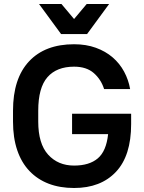

<svg xmlns="http://www.w3.org/2000/svg" viewBox="-20 -930 720 959"><path d="M340 -362H635V-310Q635 -152 559 -71.5Q483 9 350 9Q279 9 223 -12.5Q167 -34 127 -76Q87 -118 66 -180Q45 -242 45 -323V-377Q45 -538 125 -623.5Q205 -709 350 -709Q410 -709 458.5 -691.5Q507 -674 542.5 -643.5Q578 -613 600 -572Q622 -531 630 -485H500Q485 -533 448.5 -565Q412 -597 350 -597Q263 -597 217 -544.5Q171 -492 171 -377V-323Q171 -212 220.5 -157.5Q270 -103 350 -103Q426 -103 468.5 -139Q511 -175 520 -260H340ZM175 -910H287L350 -835L413 -910H525L415 -760H285Z"/></svg>

Font: PT Root UI Web Bold
Style: Regular
Weight: 700
Designer: Vitaly Kuzmin
Foundry: ParaType Ltd.
Version: Version 1.000W